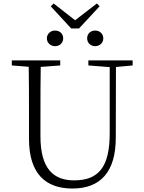

<svg xmlns="http://www.w3.org/2000/svg" viewBox="-20 -1071 828 1106"><path d="M297 -805C323 -805 344 -823 344 -850C344 -878 323 -895 297 -895C273 -895 250 -878 250 -850C250 -823 273 -805 297 -805ZM528 -805C553 -805 575 -823 575 -850C575 -878 553 -895 528 -895C503 -895 482 -878 482 -850C482 -823 503 -805 528 -805ZM289 -1051 272 -1035 390 -907H435L554 -1035L538 -1051L389 -936H436ZM397 15C559 15 647 -81 647 -278L648 -723H612V-303C612 -109 548 -32 407 -32C288 -32 213 -99 213 -286V-387C213 -502 213 -613 215 -723H145C147 -612 147 -500 147 -387V-271C147 -67 246 15 397 15ZM48 -694 175 -684H194L327 -694V-723H48ZM489 -694 618 -684H636L744 -694V-723H489Z"/></svg>

Font: Source Han Serif CN VF
Style: Regular
Weight: 250
Designer: Ryoko NISHIZUKA 西塚涼子 (kana & ideographs); Frank Grießhammer (Latin, Greek & Cyrillic); Wenlong ZHANG 张文龙 (bopomofo); San
Foundry: Adobe
Version: Version 2.002;hotconv 1.1.0;makeotfexe 2.6.0